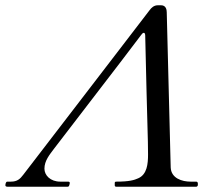

<svg xmlns="http://www.w3.org/2000/svg" viewBox="-123 -712 779 732"><path d="M-101.1 -13.7C-101.6 -11.7 -102.5 -8.8 -102.5 -5.9C-102.5 -2.9 -101.1 0 -93.3 0H130.9C137.2 0 139.2 -0.5 140.6 -4.4C141.6 -7.3 142.6 -10.3 143.1 -14.2C143.6 -18.1 139.6 -19.5 136.7 -19.5H106.9C68.8 -19.5 46.4 -43.9 46.4 -68.8C46.4 -99.6 66.4 -122.6 83 -145C207 -307.6 310.5 -439.9 413.6 -576.7C417 -581.1 420.4 -586.4 424.8 -586.9H425.3C431.2 -586.9 430.7 -575.2 430.7 -573.2C438.5 -225.6 441.4 -187 441.4 -123C441.4 -87.9 438 -46.9 403.8 -32.2C388.7 -25.4 370.1 -19.5 320.3 -19.5C315.9 -19.5 314.5 -17.6 314.5 -14.6V-5.4C314.5 -1.5 316.9 0 321.3 0H624.5C628.4 0 631.3 -3.4 631.3 -6.8V-12.2C631.3 -16.1 629.4 -19.5 625 -19.5H603.5C570.8 -19.5 529.8 -32.2 527.8 -73.2L512.7 -665.5C512.7 -674.8 509.8 -691.9 491.2 -691.9H478.5C463.4 -691.9 453.6 -681.6 447.8 -673.8C336.9 -529.8 125 -252.4 -34.2 -45.9C-46.4 -29.8 -57.1 -19.5 -81.5 -19.5H-92.3C-96.7 -19.5 -98.6 -20 -101.1 -13.7Z"/></svg>

Font: Cardo
Style: Italic
Weight: 400
Designer: David J. Perry
Foundry: David J. Perry
Version: Version 0.99